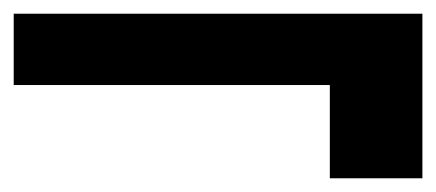

<svg xmlns="http://www.w3.org/2000/svg" viewBox="-28 -458 636 280"><path d="M453 -198V-334H-8V-438H588V-198Z"/></svg>

Font: DM Sans 18pt
Style: Bold
Weight: 700
Designer: Colophon Foundry, Jonny Pinhorn
Foundry: Colophon Foundry
Version: Version 4.004;gftools[0.9.30]